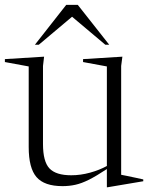

<svg xmlns="http://www.w3.org/2000/svg" viewBox="-27 -752 606 786"><path d="M149 -162.5Q149 -90.5 175.5 -62.5Q202 -34.5 264.5 -34.5Q303 -34.5 341.8 -45.2Q380.5 -56 410.5 -72.5V-480L313 -498V-510L474 -520L469 -482V-36.5Q475 -35.5 492.8 -31.8Q510.5 -28 529.8 -24Q549 -20 559.5 -17.5V-10L414 14.5H410.5V-60Q367.5 -31.5 337 -16.2Q306.5 -1 281.2 4.5Q256 10 229 10Q154.5 10 122.5 -27Q90.5 -64 90.5 -150V-480L-7 -498V-510L153.5 -520L149 -482ZM116 -569 244 -732H291.5L420 -569H404L268 -683.5L132 -569Z"/></svg>

Font: Newsreader Display Light
Style: Regular
Weight: 300
Designer: Hugues Gentile
Foundry: Production Type
Version: Version 1.001